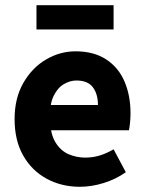

<svg xmlns="http://www.w3.org/2000/svg" viewBox="-20 -705 558 737"><path d="M287 12Q216 12 159 -19Q102 -50 69 -108Q36 -166 36 -248Q36 -328 69.5 -386.5Q103 -445 156.5 -476.5Q210 -508 270 -508Q340 -508 387.5 -477Q435 -446 458 -392Q481 -338 481 -270Q481 -251 479 -232.5Q477 -214 475 -205H151L149 -302H356Q356 -344 336.5 -370Q317 -396 273 -396Q249 -396 225 -382Q201 -368 185.5 -336Q170 -304 172 -248Q173 -191 193 -158.5Q213 -126 243.5 -113Q274 -100 307 -100Q336 -100 362.5 -108Q389 -116 416 -132L463 -44Q425 -17 378 -2.5Q331 12 287 12ZM120 -592V-685H416V-592Z"/></svg>

Font: Mada
Style: Bold
Weight: 700
Designer: Khaled Hosny
Version: Version 1.5